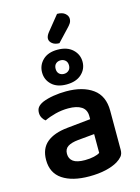

<svg xmlns="http://www.w3.org/2000/svg" viewBox="-138 -1004 797 1095"><g transform="rotate(-15 261.0 -456.5)"><path d="M250 -81Q279 -81 303 -86.5Q327 -92 338 -100V-211L241 -202Q201 -198 180 -184.5Q159 -171 159 -142Q159 -113 180.5 -97Q202 -81 250 -81ZM246 -488Q344 -488 402.5 -446Q461 -404 461 -316V-85Q461 -61 449 -47Q437 -33 419 -22Q391 -5 348 5Q305 15 250 15Q150 15 92.5 -23.5Q35 -62 35 -139Q35 -206 77.5 -241.5Q120 -277 201 -285L338 -299V-317Q338 -355 310.5 -373Q283 -391 233 -391Q194 -391 157 -381.5Q120 -372 91 -358Q80 -366 72.5 -379.5Q65 -393 65 -409Q65 -429 74.5 -441.5Q84 -454 105 -464Q134 -476 171 -482Q208 -488 246 -488ZM142 -627Q142 -670 173 -700Q204 -730 260 -730Q317 -730 349 -700Q381 -670 381 -627Q381 -584 349 -554.5Q317 -525 260 -525Q204 -525 173 -554.5Q142 -584 142 -627ZM222 -627Q222 -608 233 -597.5Q244 -587 261 -587Q278 -587 289.5 -597.5Q301 -608 301 -627Q301 -646 289.5 -656.5Q278 -667 261 -667Q244 -667 233 -656.5Q222 -646 222 -627ZM311 -928Q342 -928 358 -914Q374 -900 374 -883Q374 -868 366.5 -856.5Q359 -845 345 -831L281 -763Q255 -763 239.5 -775.5Q224 -788 224 -804Q224 -820 239 -839Z"/></g></svg>

Font: Baloo Paaji 2 SemiBold
Style: Regular
Weight: 600
Designer: Shuchita Grover, Noopur Datye and Ek Type
Foundry: Ek Type
Version: Version 1.640;hotconv 1.0.111;makeotfexe 2.5.65597; ttfautoh